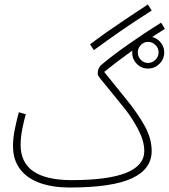

<svg xmlns="http://www.w3.org/2000/svg" viewBox="-20 -816 756 857"><path d="M290 21Q216 21 159 1Q102 -19 70 -60.5Q38 -102 38 -165Q38 -200 46.5 -241Q55 -282 64 -315L95 -306Q87 -278 79.5 -240.5Q72 -203 72 -169Q72 -12 300 -12Q624 -12 624 -142Q624 -186 597.5 -237Q571 -288 536 -332Q488 -392 462 -423Q436 -454 426 -467Q416 -480 416 -486Q416 -513 433 -527Q479 -566 550 -616Q621 -666 699 -715L716 -687Q637 -638 565.5 -586.5Q494 -535 445 -495Q497 -430 545.5 -370.5Q594 -311 625.5 -254.5Q657 -198 657 -142Q657 -61 568.5 -20Q480 21 290 21ZM399 -592 382 -618Q420 -647 458.5 -674Q497 -701 541 -730.5Q585 -760 640 -796L657 -769Q574 -716 515 -675Q456 -634 399 -592ZM641 -510Q611 -510 590.5 -531Q570 -552 570 -582Q570 -611 590.5 -632Q611 -653 641 -653Q671 -653 692 -632Q713 -611 713 -582Q713 -552 691.5 -531Q670 -510 641 -510ZM641 -535Q659 -535 673.5 -549Q688 -563 688 -582Q688 -601 674 -615Q660 -629 641 -629Q622 -629 608.5 -615Q595 -601 595 -582Q595 -563 608.5 -549Q622 -535 641 -535Z"/></svg>

Font: Noto Sans Arabic ExtCond ExtLt
Style: Regular
Weight: 200
Width: 2
Designer: Monotype Design Team, Nadine Chahine, Nizar Qandah and Khaled Hosny
Foundry: Monotype Imaging Inc.
Version: Version 2.012; ttfautohint (v1.8.4.7-5d5b)